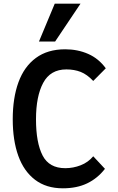

<svg xmlns="http://www.w3.org/2000/svg" viewBox="-20 -1002 640 1040"><path d="M49 -356Q49 -471.5 80 -556.5Q111 -641.5 174.5 -688.2Q238 -735 333 -735Q401 -735 458 -709.8Q515 -684.5 553 -632L485 -563.5Q451.5 -599 417 -612.5Q382.5 -626 339.5 -626Q253 -626 214 -553.2Q175 -480.5 175 -356Q175 -229.5 210.5 -160.2Q246 -91 333.5 -91Q376.5 -91 417 -106.8Q457.5 -122.5 485 -155.5L548.5 -87.5Q508.5 -36 452.5 -9Q396.5 18 320.5 18Q230.5 18 169.8 -28.2Q109 -74.5 79 -158.2Q49 -242 49 -356ZM191 -777 276.5 -982H416L278.5 -777Z"/></svg>

Font: JuliaMono SemiBold
Style: Regular
Weight: 600
Monospace: yes
Designer: cormullion
Foundry: corm
Version: Version 0.055; ttfautohint (v1.8.4)